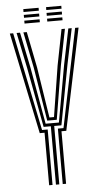

<svg xmlns="http://www.w3.org/2000/svg" viewBox="-61 -957 516 994"><g transform="rotate(-5 197.0 -460.0)"><path d="M188.5 0V-303.5H151L92.8 -613.5L54 -800H71.8L110.2 -613.5L162.8 -319H231.8L284.5 -613.5L322.8 -800H340.5L302 -613.5L243.5 -303.5H206V0ZM153.2 0V-273H128.2L18.8 -800H36.2L141.5 -288.2H170.8V0ZM223.8 0V-288.2H253L358.2 -800H376L266.2 -273H241.2V0ZM172.5 -334.2 126.8 -613.5 89.2 -800H107L144 -613.5L185.2 -349.5H209L250.8 -613.5L287.5 -800H305.2L268 -613.5L222 -334.2ZM217.5 -905V-920H296.8V-905ZM99.2 -845V-860H178.8V-845ZM99.2 -875V-890H178.8V-875ZM99.2 -905V-920H178.8V-905ZM217.5 -845V-860H296.8V-845ZM217.5 -875V-890H296.8V-875Z"/></g></svg>

Font: Big Shoulders Inline Text Thin Medium
Style: Regular
Weight: 500
Version: Version 2.002